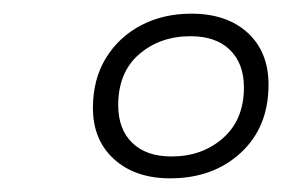

<svg xmlns="http://www.w3.org/2000/svg" viewBox="-20 -698 419 281"><path d="M229 -437Q178 -437 147 -465Q116 -493 116 -540Q116 -582 135 -613Q154 -644 186.5 -661Q219 -678 260 -678Q312 -678 342.5 -650Q373 -622 373 -574Q373 -512 332.5 -474.5Q292 -437 229 -437ZM231 -469Q276 -469 306.5 -496Q337 -523 337 -570Q337 -605 316.5 -625Q296 -645 259 -645Q214 -645 183.5 -618.5Q153 -592 153 -544Q153 -509 173.5 -489Q194 -469 231 -469Z"/></svg>

Font: Gantari ExtraLight
Style: Italic
Weight: 250
Italic angle: -10°
Designer: Anugrah Pasau
Foundry: Lafontype
Version: Version 1.000